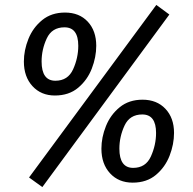

<svg xmlns="http://www.w3.org/2000/svg" viewBox="-20 -730 783 780"><path d="M98 -9 152 30 668 -671 615 -710ZM77 -480Q77 -526 95.5 -572Q114 -618 151.5 -648.5Q189 -679 244 -679Q302 -679 336.5 -642Q371 -605 371 -544Q371 -498 353 -451.5Q335 -405 297.5 -373.5Q260 -342 203 -342Q147 -342 112 -380Q77 -418 77 -480ZM298 -544Q298 -619 242 -619Q191 -619 170 -574Q149 -529 149 -480Q149 -402 205 -402Q256 -402 277 -448.5Q298 -495 298 -544ZM392 -126Q392 -172 410.5 -218Q429 -264 466.5 -294.5Q504 -325 559 -325Q617 -325 652 -288Q687 -251 687 -190Q687 -144 669 -97.5Q651 -51 613.5 -19.5Q576 12 519 12Q462 12 427 -26Q392 -64 392 -126ZM614 -190Q614 -265 558 -265Q507 -265 486 -220Q465 -175 465 -126Q465 -48 521 -48Q572 -48 593 -94.5Q614 -141 614 -190Z"/></svg>

Font: Fira Sans Condensed
Style: Italic
Weight: 400
Width: 3
Italic angle: -8°
Designer: bBox Type GmbH & Carrois Corporate GbR & Edenspiekermann AG
Foundry: bBox Type GmbH & Carrois Corporate GbR & Edenspiekermann AG
Version: Version 4.301